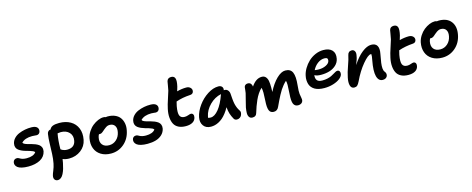

<svg xmlns="http://www.w3.org/2000/svg" viewBox="-41 -1627 6662 2711"><g transform="rotate(-15 3290.0 -271.5)"><path d="M204.1 -67.9Q148.4 -67.9 108.4 -77.6Q68.4 -87.4 48.3 -103.8Q28.3 -120.1 21 -139.2Q13.7 -158.2 18.1 -179.2Q22 -199.7 36.6 -211.9Q51.3 -224.1 73.2 -224.1Q85.9 -224.1 98.9 -218.3Q111.8 -212.4 122.8 -205.6Q133.8 -198.7 157.2 -192.9Q180.7 -187 210.9 -187Q310.1 -187 347.2 -237.8Q342.3 -249.5 323.2 -258.8Q304.2 -268.1 279.1 -275.4Q253.9 -282.7 224.9 -290.8Q195.8 -298.8 169.4 -310.5Q143.1 -322.3 122.3 -337.9Q101.6 -353.5 92.5 -378.2Q83.5 -402.8 89.8 -434.1Q98.1 -475.1 127.9 -506.8Q157.7 -538.6 200.4 -556.6Q243.2 -574.7 290.5 -583.7Q337.9 -592.8 386.2 -591.8Q441.9 -591.3 465.6 -567.9Q489.3 -544.4 481.9 -508.8Q478 -488.8 464.1 -476.8Q450.2 -464.8 430.2 -464.8Q419.9 -464.8 401.1 -467Q382.3 -469.2 363.8 -469.2Q257.3 -469.2 207 -416Q210.4 -403.8 228.3 -394.3Q246.1 -384.8 271 -377.9Q295.9 -371.1 325 -363.5Q354 -356 381.3 -344.7Q408.7 -333.5 429.7 -318.4Q450.7 -303.2 460.7 -278.1Q470.7 -252.9 464.8 -220.2Q448.2 -144 377.9 -106Q307.6 -67.9 204.1 -67.9Z M554.7 225.1Q526.9 225.1 511 204.3Q495.1 183.6 502.9 146Q506.8 125.5 526.1 79.6Q545.4 33.7 555.7 -17.1Q568.4 -80.1 571.5 -154.3Q574.7 -228.5 576.7 -305.4Q578.6 -382.3 587.9 -441.9Q591.3 -464.4 606 -478.3Q620.6 -492.2 639.6 -492.2Q652.3 -522.9 685.8 -536.4Q719.2 -549.8 779.8 -549.8Q874.5 -549.8 943.4 -510Q1012.2 -470.2 1041.7 -397Q1071.3 -323.7 1052.7 -230Q1035.2 -139.2 961.4 -83.5Q887.7 -27.8 789.6 -27.8Q737.3 -27.8 695.8 -45.9Q693.4 -23.9 686.5 9.8Q677.2 56.6 666.3 92.5Q655.3 128.4 639.6 159.9Q624 191.4 602.5 208.3Q581.1 225.1 554.7 225.1ZM719.7 -403.8Q703.6 -323.7 701.7 -186Q716.8 -175.8 724.6 -171.4Q732.4 -167 752 -161.4Q771.5 -155.8 793.9 -155.8Q902.8 -155.8 920.9 -251Q935.5 -324.7 891.4 -371.8Q847.2 -418.9 769.5 -418.9Q764.6 -418.9 721.7 -414.1Q721.2 -412.1 720.7 -408.7Q720.2 -405.3 719.7 -403.8Z M1379.9 57.1Q1293 57.1 1232.2 19Q1171.4 -19 1147.5 -84Q1123.5 -148.9 1138.7 -229Q1148.4 -279.3 1178 -324.7Q1207.5 -370.1 1245.6 -400.4Q1283.7 -430.7 1325.2 -448.2Q1366.7 -465.8 1402.8 -465.8Q1422.9 -465.8 1436.5 -459Q1449.7 -461.9 1463.9 -461.9Q1524.9 -461.9 1571 -441.9Q1617.2 -421.9 1643.1 -386.5Q1668.9 -351.1 1678.2 -302.5Q1687.5 -253.9 1674.8 -196.8Q1651.9 -82.5 1570.1 -12.7Q1488.3 57.1 1379.9 57.1ZM1266.6 -207Q1252.9 -141.6 1285.2 -102.3Q1317.4 -63 1383.8 -63Q1443.8 -63 1489 -103.5Q1534.2 -144 1546.9 -210Q1559.1 -269 1534.9 -304Q1510.7 -338.9 1459.5 -338.9Q1436 -338.9 1418.2 -329.1Q1400.4 -319.3 1370.6 -294.9Q1365.7 -290.5 1355.2 -281.5Q1344.7 -272.5 1341.3 -269.8Q1337.9 -267.1 1330.3 -261.7Q1322.8 -256.3 1318.4 -254.6Q1314 -252.9 1307.4 -251.5Q1300.8 -250 1293.5 -250Q1285.6 -250 1282.7 -251Q1271 -231.4 1266.6 -207Z M1912.6 58.1Q1856.9 58.1 1816.9 48.3Q1776.9 38.6 1756.8 22Q1736.8 5.4 1729.5 -13.7Q1722.2 -32.7 1726.6 -54.2Q1730.5 -74.2 1744.9 -86.2Q1759.3 -98.1 1781.2 -98.1Q1793.5 -98.1 1806.4 -92.3Q1819.3 -86.4 1830.6 -79.6Q1841.8 -72.8 1865.5 -66.9Q1889.2 -61 1919.4 -61Q2018.1 -61 2055.2 -111.8Q2050.3 -123.5 2031.2 -132.8Q2012.2 -142.1 1987.1 -149.4Q1961.9 -156.7 1933.1 -164.8Q1904.3 -172.9 1877.7 -184.6Q1851.1 -196.3 1830.6 -211.9Q1810.1 -227.5 1801 -252.2Q1792 -276.9 1798.3 -308.1Q1806.6 -349.1 1836.4 -380.9Q1866.2 -412.6 1908.7 -430.7Q1951.2 -448.7 1998.3 -457.8Q2045.4 -466.8 2093.3 -465.8Q2149.4 -465.3 2173.6 -441.9Q2197.8 -418.5 2190.4 -382.8Q2187 -362.8 2172.6 -350.8Q2158.2 -338.9 2138.2 -338.9Q2127.9 -338.9 2109.4 -341.6Q2090.8 -344.2 2072.3 -344.2Q1966.8 -344.2 1915.5 -290Q1918.9 -277.8 1936.8 -268.6Q1954.6 -259.3 1979.2 -252.4Q2003.9 -245.6 2033 -238Q2062 -230.5 2089.1 -219.2Q2116.2 -208 2137.5 -192.6Q2158.7 -177.2 2168.5 -152.1Q2178.2 -127 2172.4 -94.2Q2161.6 -43 2124.3 -8.1Q2086.9 26.9 2033.4 42.5Q1980 58.1 1912.6 58.1Z M2500 -43Q2437 -43 2393.6 -64.7Q2350.1 -86.4 2329.3 -126Q2308.6 -165.5 2304 -221.2Q2299.3 -276.9 2314 -344.2Q2325.7 -401.9 2352.8 -481.4Q2379.9 -561 2387.7 -591.8Q2396 -625.5 2401.4 -665.8Q2406.7 -706.1 2410.6 -720.2Q2421.4 -768.1 2474.6 -768.1Q2518.6 -768.1 2531.2 -731.7Q2543.9 -695.3 2524.9 -613.8Q2521.5 -601.1 2514.9 -579.6Q2508.3 -558.1 2505.9 -549.8Q2577.6 -568.8 2641.6 -568.8Q2680.2 -568.8 2702.9 -546.4Q2725.6 -523.9 2719.7 -493.2Q2716.8 -476.1 2704.8 -465.3Q2692.9 -454.6 2673.8 -453.1Q2607.4 -448.7 2559.8 -439.7Q2512.2 -430.7 2460.9 -413.1Q2448.7 -364.3 2445.8 -349.1Q2428.2 -252 2445.6 -212.9Q2462.9 -173.8 2516.6 -173.8Q2543 -173.8 2569.8 -183.8Q2596.7 -193.8 2607.9 -193.8Q2631.3 -193.8 2641.4 -176Q2651.4 -158.2 2646 -132.8Q2637.7 -89.4 2599.6 -66.2Q2561.5 -43 2500 -43Z M2840.8 56.2Q2767.1 56.2 2731.2 6.6Q2695.3 -43 2710 -117.2Q2727.1 -200.2 2785.6 -281.2Q2844.2 -362.3 2925.8 -414.6Q3007.3 -466.8 3084 -466.8Q3117.2 -466.8 3135.3 -447.3Q3153.3 -427.7 3146 -394Q3149.9 -395 3156.7 -395Q3186.5 -395 3205.3 -372.6Q3224.1 -350.1 3225.6 -317.9Q3226.1 -312.5 3227.8 -287.6Q3229.5 -262.7 3230 -257.6Q3230.5 -252.4 3232.4 -231.4Q3234.4 -210.4 3235.6 -204.1Q3236.8 -197.8 3239.7 -179.9Q3242.7 -162.1 3245.6 -154.1Q3248.5 -146 3252.9 -131.1Q3257.3 -116.2 3262.5 -106Q3267.6 -95.7 3274.4 -82.5Q3281.2 -69.3 3289.6 -57.1Q3299.8 -43.9 3297.9 -25.1Q3295.9 -6.3 3288.1 11.2Q3280.3 28.8 3262 41Q3243.7 53.2 3220.7 53.2Q3188.5 53.2 3174.8 26.9Q3151.4 -14.6 3138.4 -55.2Q3125.5 -95.7 3120.6 -152.8Q3095.7 -106.9 3067.1 -70.6Q3038.6 -34.2 3010.7 -10.7Q2982.9 12.7 2952.9 28.1Q2922.9 43.5 2895.5 49.8Q2868.2 56.2 2840.8 56.2ZM2834 -95.2Q2833.5 -91.8 2832.3 -85.2Q2831.1 -78.6 2830.6 -75.2Q2851.1 -69.8 2868.7 -69.8Q2925.8 -69.8 2985.4 -142.3Q3044.9 -214.8 3091.8 -348.1Q3091.8 -350.1 3093.8 -352.1Q2998.5 -332 2925 -258.1Q2851.6 -184.1 2834 -95.2Z M3438.5 83Q3407.2 83 3391.4 60.1Q3375.5 37.1 3376 1.2Q3376.5 -34.7 3384.3 -79.1Q3390.6 -112.3 3408.9 -178.5Q3427.2 -244.6 3433.6 -275.9Q3437.5 -293.9 3439.5 -321.3Q3441.4 -348.6 3443.4 -359.9Q3446.3 -377.4 3460.4 -388.7Q3474.6 -399.9 3495.6 -399.9Q3523.9 -399.9 3539.6 -382.6Q3555.2 -365.2 3557.6 -337.9Q3625.5 -439 3710.4 -439Q3747.1 -439 3768.1 -415.8Q3789.1 -392.6 3796.1 -354.5Q3803.2 -316.4 3802.7 -255.9Q3802.7 -219.7 3801.3 -192.9Q3859.4 -307.6 3927.5 -373.3Q3995.6 -439 4054.7 -439Q4131.8 -439 4158 -378.9Q4184.1 -318.8 4170.4 -191.9Q4161.6 -104 4166 -68.4Q4170.4 -32.7 4175.8 -8.3Q4181.2 16.1 4177.7 34.2Q4173.8 55.2 4154.8 69.1Q4135.7 83 4107.4 83Q4058.1 83 4039.3 40.3Q4020.5 -2.4 4029.3 -106Q4035.6 -195.3 4035.4 -233.9Q4035.2 -272.5 4028.3 -295.9Q4004.4 -275.4 3981.4 -247.3Q3958.5 -219.2 3941.2 -192.9Q3923.8 -166.5 3901.1 -123.8Q3878.4 -81.1 3864.3 -51.5Q3850.1 -22 3824.7 32.2Q3802.2 83 3750.5 83Q3700.7 83 3683.6 39.3Q3666.5 -4.4 3673.3 -96.2Q3678.2 -167 3678 -215.1Q3677.7 -263.2 3669.4 -290Q3639.6 -262.2 3614.3 -224.4Q3588.9 -186.5 3568.6 -140.9Q3548.3 -95.2 3534.2 -55.9Q3520 -16.6 3504.4 35.2Q3497.1 60.5 3481.4 71.8Q3465.8 83 3438.5 83Z M4528.3 -56.2Q4483.4 -56.2 4447.3 -64.5Q4411.1 -72.8 4386 -88.1Q4360.8 -103.5 4343.5 -125Q4326.2 -146.5 4318.6 -172.6Q4311 -198.7 4309.6 -229Q4308.1 -259.3 4315.4 -292Q4325.7 -344.2 4356 -395.5Q4386.2 -446.8 4429.4 -487.8Q4472.7 -528.8 4530.3 -554Q4587.9 -579.1 4648.4 -579.1Q4733.9 -579.1 4775.4 -534.7Q4816.9 -490.2 4801.3 -411.1Q4790.5 -356.9 4749.3 -319.3Q4708 -281.7 4652.8 -265.4Q4597.7 -249 4533.2 -249Q4464.8 -249 4436 -270Q4428.2 -223.6 4449.2 -195.3Q4470.2 -167 4527.3 -167Q4567.9 -167 4603 -175Q4638.2 -183.1 4661.4 -194.6Q4684.6 -206.1 4702.9 -217.5Q4721.2 -229 4736.8 -237.1Q4752.4 -245.1 4764.2 -245.1Q4787.1 -245.1 4796.6 -227.5Q4806.2 -210 4801.3 -185.1Q4794.4 -152.8 4756.8 -123.3Q4719.2 -93.8 4658 -75Q4596.7 -56.2 4528.3 -56.2ZM4632.3 -461.9Q4581.1 -461.9 4533.9 -427Q4486.8 -392.1 4459 -335.9Q4462.9 -335.4 4472.7 -334.2Q4482.4 -333 4494.1 -332Q4505.9 -331.1 4519 -331.1Q4578.1 -331.1 4625 -354.5Q4671.9 -377.9 4679.2 -414.1Q4683.6 -439 4673.1 -450.4Q4662.6 -461.9 4632.3 -461.9Z M5355 45.9Q5291.5 45.9 5271.2 -31.2Q5251 -108.4 5280.3 -261.2Q5293 -322.8 5290 -348.1Q5287.1 -349.1 5281.2 -349.1Q5240.7 -349.1 5160.6 -253.4Q5080.6 -157.7 5018.1 -24.9Q4998 16.6 4981.4 31.2Q4964.8 45.9 4938 45.9Q4894.5 45.9 4881.3 1Q4868.2 -43.9 4883.3 -113.8Q4897 -184.1 4929.2 -272.7Q4961.4 -361.3 4972.2 -417Q4982.9 -471.2 5036.1 -471.2Q5062.5 -471.2 5077.4 -447.3Q5092.3 -423.3 5083 -381.8Q5081.1 -365.7 5076.4 -348.6Q5071.8 -331.5 5067.9 -320.8Q5064 -310.1 5055.4 -287.6Q5046.9 -265.1 5043 -253.9Q5112.8 -361.3 5186 -418.7Q5259.3 -476.1 5320.3 -476.1Q5382.8 -476.1 5406.2 -435.3Q5429.7 -394.5 5415 -321.8Q5398.9 -238.3 5392.8 -192.9Q5386.7 -147.5 5389.6 -112.1Q5392.6 -76.7 5408.2 -59.1Q5429.7 -33.2 5423.3 -2Q5418.9 20 5400.4 33Q5381.8 45.9 5355 45.9Z M5723.1 71.8Q5660.2 71.8 5616.7 50Q5573.2 28.3 5552.5 -11.2Q5531.7 -50.8 5527.1 -106.2Q5522.5 -161.6 5537.1 -229Q5548.8 -287.1 5575.9 -366.9Q5603 -446.8 5610.8 -477.1Q5619.1 -510.7 5624.5 -550.8Q5629.9 -590.8 5633.8 -605Q5644.5 -652.8 5697.8 -652.8Q5741.7 -652.8 5754.4 -616.7Q5767.1 -580.6 5748 -499Q5739.7 -468.8 5729 -435.1Q5800.8 -454.1 5864.7 -454.1Q5903.3 -454.1 5926 -431.6Q5948.7 -409.2 5942.9 -378.9Q5939.9 -361.8 5928 -351.1Q5916 -340.3 5897 -338.9Q5781.7 -331.5 5684.1 -297.9Q5670.4 -242.2 5668.9 -234.9Q5651.4 -136.7 5668.7 -97.9Q5686 -59.1 5739.7 -59.1Q5766.1 -59.1 5793 -69.1Q5819.8 -79.1 5831.1 -79.1Q5854.5 -79.1 5864.5 -61.3Q5874.5 -43.5 5869.1 -18.1Q5860.8 25.4 5822.8 48.6Q5784.7 71.8 5723.1 71.8Z M6248 -40Q6160.6 -40 6099.9 -78.1Q6039.1 -116.2 6015.4 -181.2Q5991.7 -246.1 6006.8 -326.2Q6017.1 -376.5 6046.4 -421.9Q6075.7 -467.3 6113.5 -497.6Q6151.4 -527.8 6193.1 -545.4Q6234.9 -563 6271 -563Q6290 -563 6303.7 -556.2Q6316.9 -559.1 6331.1 -559.1Q6453.6 -559.1 6509.5 -485.1Q6565.4 -411.1 6542 -293.9Q6520 -179.7 6438.2 -109.9Q6356.4 -40 6248 -40ZM6133.8 -304.2Q6121.1 -238.8 6152.8 -199.5Q6184.6 -160.2 6251 -160.2Q6311 -160.2 6356.2 -200.7Q6401.4 -241.2 6414.1 -307.1Q6426.3 -366.2 6402.3 -401.1Q6378.4 -436 6326.7 -436Q6310.5 -436 6295.2 -429.7Q6279.8 -423.3 6270 -416.3Q6260.3 -409.2 6238.8 -392.1Q6234.4 -388.2 6225.1 -380.4Q6215.8 -372.6 6212.9 -369.9Q6210 -367.2 6203.1 -362.1Q6196.3 -356.9 6192.6 -355.2Q6189 -353.5 6183.3 -351.1Q6177.7 -348.6 6172.4 -347.9Q6167 -347.2 6160.6 -347.2Q6153.8 -347.2 6149.9 -348.1Q6138.2 -328.1 6133.8 -304.2Z"/></g></svg>

Font: Shantell Sans Bouncy
Style: Italic
Weight: 600
Italic angle: -11.31°
Designer: Stephen Nixon, Anya Danilova, Shantell Martin
Foundry: Arrow Type
Version: Version 1.006;[9816181b4]